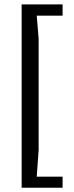

<svg xmlns="http://www.w3.org/2000/svg" viewBox="-20 -762 343 888"><path d="M80.1 -741.7H269.5V-689.5H149.9L158.7 -583.5V-67.4L149.9 55.2H269.5V106.4H80.1Z"/></svg>

Font: Metrophobic
Style: Regular
Weight: 400
Designer: vernon adams
Foundry: vernon adams
Version: Version 1.000